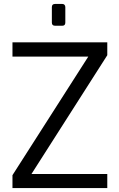

<svg xmlns="http://www.w3.org/2000/svg" viewBox="-20 -950 600 970"><path d="M43 0V-65L426 -664H43V-736H522V-671L139 -71H522V0ZM258 -820Q242 -820 242 -836V-914Q242 -930 258 -930H295Q302 -930 306 -925.5Q310 -921 310 -914V-836Q310 -820 295 -820Z"/></svg>

Font: Exo Thin
Style: Regular
Weight: 400
Version: Version 2.000